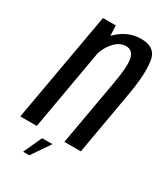

<svg xmlns="http://www.w3.org/2000/svg" viewBox="-207 -685 788 905"><g transform="rotate(30 187.0 -232.5)"><path d="M-23.3 0H66.5L156.1 -510.4L152.1 -596.5H82.3ZM216.7 0H306.2L368.3 -354.6Q387.2 -463.3 377.8 -532.5Q368.5 -601.7 289.7 -601.7Q217.8 -601.7 163.3 -549.6Q108.8 -497.5 97.1 -431.8L136.9 -410.6Q146.2 -463.8 176.6 -500.1Q207.1 -536.4 243.3 -536.4Q279.7 -536.4 288.8 -497.3Q297.9 -458.2 280 -358.3ZM71.4 137.5H105.1L173.4 37.5H117.1Z"/></g></svg>

Font: Anybody Thin Condensed
Style: Italic
Weight: 100
Width: 3
Italic angle: -10°
Version: Version 1.113;gftools[0.9.25]